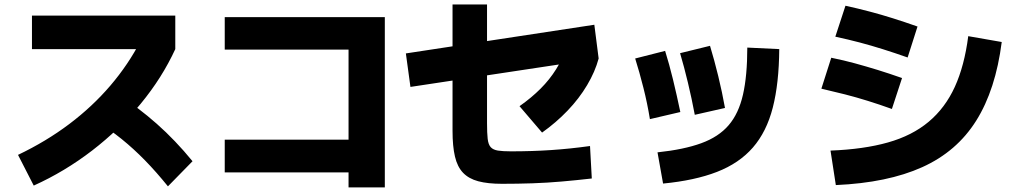

<svg xmlns="http://www.w3.org/2000/svg" viewBox="-20 -814 4440 841"><path d="M58.9 -135.6Q182.2 -194.4 283.3 -270.6Q384.4 -346.7 463.3 -438.9Q542.2 -531.1 596.7 -636.7L642.2 -598.9H120V-745.6H747.8V-598.9Q690 -473.3 596.7 -360Q503.3 -246.7 383.3 -154.4Q263.3 -62.2 127.8 -1.1ZM715.6 2.2Q664.4 -61.1 615 -111.7Q565.6 -162.2 512.8 -205Q460 -247.8 398.9 -284.4L500 -397.8Q585.6 -343.3 666.7 -271.7Q747.8 -200 823.3 -107.8Z M1506.7 6.7V-58.9H964.4V-202.2H1506.7V-596.7H964.4V-738.9H1665.6V6.7Z M1962.2 -241.1V-794.4H2113.3V-274.4Q2113.3 -231.1 2116.1 -206.1Q2118.9 -181.1 2129.4 -169.4Q2140 -157.8 2161.1 -154.4Q2182.2 -151.1 2217.8 -151.1Q2311.1 -151.1 2393.9 -156.7Q2476.7 -162.2 2564.4 -174.4L2572.2 -32.2Q2504.4 -24.4 2440.6 -18.9Q2376.7 -13.3 2312.2 -11.1Q2247.8 -8.9 2178.9 -8.9Q2116.7 -8.9 2075 -20Q2033.3 -31.1 2008.3 -57.2Q1983.3 -83.3 1972.8 -128.3Q1962.2 -173.3 1962.2 -241.1ZM1777.8 -433.3 1757.8 -580 2583.3 -705.6 2602.2 -557.8ZM2255.6 -348.9Q2307.8 -385.6 2347.8 -425.6Q2387.8 -465.6 2416.1 -511.1Q2444.4 -556.7 2463.3 -606.7L2602.2 -557.8Q2586.7 -500 2551.7 -441.1Q2516.7 -382.2 2466.1 -329.4Q2415.6 -276.7 2354.4 -233.3Z M2860 -146.7Q2975.6 -158.9 3051.7 -186.7Q3127.8 -214.4 3171.7 -265.6Q3215.6 -316.7 3234.4 -399.4Q3253.3 -482.2 3253.3 -605.6L3393.3 -598.9Q3392.2 -448.9 3365 -342.8Q3337.8 -236.7 3277.8 -167.8Q3217.8 -98.9 3120.6 -61.1Q3023.3 -23.3 2884.4 -10ZM2826.7 -292.2Q2815.6 -361.1 2798.3 -429.4Q2781.1 -497.8 2762.2 -557.8L2893.3 -591.1Q2911.1 -534.4 2927.8 -466.1Q2944.4 -397.8 2960 -323.3ZM3023.3 -311.1Q3010 -382.2 2993.3 -451.7Q2976.7 -521.1 2958.9 -581.1L3090 -613.3Q3108.9 -551.1 3126.1 -480.6Q3143.3 -410 3155.6 -341.1Z M3617.8 -154.4Q3763.3 -160 3869.4 -190Q3975.6 -220 4047.8 -280.6Q4120 -341.1 4162.2 -433.3Q4204.4 -525.6 4221.1 -655.6L4367.8 -630Q4341.1 -421.1 4256.1 -285.6Q4171.1 -150 4019.4 -81.7Q3867.8 -13.3 3641.1 -3.3ZM3886.7 -336.7Q3831.1 -356.7 3781.1 -372.2Q3731.1 -387.8 3681.1 -400.6Q3631.1 -413.3 3577.8 -425.6L3621.1 -561.1Q3675.6 -550 3724.4 -536.7Q3773.3 -523.3 3823.9 -507.8Q3874.4 -492.2 3931.1 -472.2ZM3955.6 -562.2Q3898.9 -582.2 3847.8 -598.3Q3796.7 -614.4 3746.1 -627.8Q3695.6 -641.1 3638.9 -653.3L3683.3 -788.9Q3738.9 -776.7 3789.4 -763.3Q3840 -750 3891.1 -733.9Q3942.2 -717.8 3998.9 -697.8Z"/></svg>

Font: Paperlogy 8 ExtraBold
Style: Regular
Weight: 800
Designer: redesigned by Lee Juim, glyphs from Gmarket Sans & Montserrat
Foundry: PT&
Version: Version 1.001